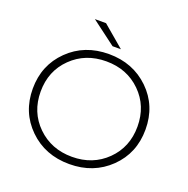

<svg xmlns="http://www.w3.org/2000/svg" viewBox="-151 -1017 1140 1165"><g transform="rotate(20 419.0 -435.0)"><path d="M422 -757 265 -875H337L476 -757ZM419 5Q262 5 158.5 -96.5Q55 -198 55 -350Q55 -502 158.5 -603.5Q262 -705 419 -705Q575 -705 679 -604Q783 -503 783 -350Q783 -197 679 -96Q575 5 419 5ZM195.5 -129.5Q285 -42 419 -42Q553 -42 642 -129.5Q731 -217 731 -350Q731 -483 642 -570.5Q553 -658 419 -658Q285 -658 195.5 -570.5Q106 -483 106 -350Q106 -217 195.5 -129.5Z"/></g></svg>

Font: mBank Light
Style: Regular
Weight: 300
Designer: Julieta Ulanovsky
Foundry: Julieta Ulanovsky
Version: Version 7.200;PS 007.200;hotconv 1.0.88;makeotf.lib2.5.64775